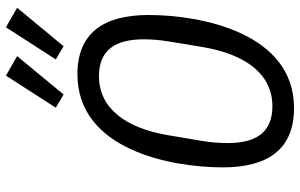

<svg xmlns="http://www.w3.org/2000/svg" viewBox="-200 -788 1000 640"><g transform="rotate(-90 300.0 -468.0)"><path d="M259.9 12.1C509.9 12.1 570 -296.9 570 -473C570 -625 508.2 -709.9 372.2 -709.9C122.2 -709.9 62.1 -400.9 62.1 -225.1C62.1 -73.2 123.9 12.1 259.9 12.1ZM143.1 -209.9C143.1 -233 144.9 -262.1 149.9 -291.9L169 -405.9C192.8 -549 258.9 -638.1 366.1 -638.1C453.8 -638.1 489 -583.1 489 -487.9C489 -464.8 486.9 -436.1 481.9 -405.9L463.1 -291.9C438.9 -149.1 372.9 -60 266 -60C177.9 -60 143.1 -115.1 143.1 -209.9ZM261 -782 305 -756 432.9 -910.9 367.9 -948.2ZM421.9 -782 465.9 -756 594.1 -910.9 529.1 -948.2Z"/></g></svg>

Font: Margiela Mono Italic Italic
Style: Regular
Weight: 400
Designer: Mike Abbink, Paul van der Laan, Pieter van Rosmalen
Foundry: Bold Monday
Version: Version 2.003 2021